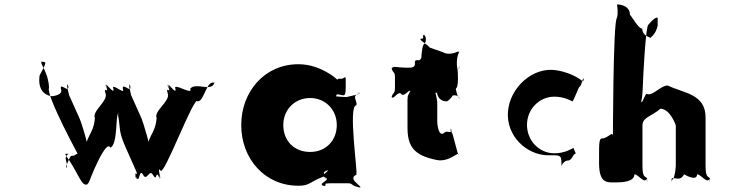

<svg xmlns="http://www.w3.org/2000/svg" viewBox="-20 -815 3316 858"><path d="M400 -56C414 -88 459 -187 473 -155C508 -170 495 -302 509 -309C523 -277 492 -341 506 -309C520 -238 507 -234 542 -155C556 -123 572 -88 586 -56C604 -16 575 -60 588 -23C599 10 573 -52 590 -21C605 7 601 -67 620 -33C637 -3 647 -63 664 -33C683 1 674 -59 691 -23C705 9 680 -56 694 -24C705 4 679 -78 697 -53C711 -21 849 -394 863 -362C894 -361 902 -462 940 -444C954 -412 924 -479 938 -447C930 -401 852 -450 830 -418C844 -386 750 -450 764 -418C770 -386 724 -456 734 -430C748 -398 717 -460 731 -428C749 -390 717 -435 730 -396C741 -363 666 -319 680 -287C673 -208 630 -204 644 -134C658 -102 633 -166 647 -134C661 -140 618 -273 612 -287L563 -396C573 -372 547 -455 562 -428C578 -397 549 -463 560 -430C573 -393 524 -450 529 -418C543 -386 473 -450 487 -418C492 -386 446 -457 456 -430C470 -398 440 -460 454 -428C471 -390 439 -435 452 -396C463 -363 390 -319 404 -287C398 -208 354 -204 368 -134C382 -102 357 -166 371 -134C385 -140 342 -273 335 -287L286 -396C296 -371 269 -456 284 -428C301 -398 271 -463 282 -430C295 -393 246 -450 252 -418C266 -386 202 -385 216 -385C194 -385 146 -401 157 -478C190 -540 189 -539 164 -539C162 -525 197 -488 199 -423C184 -389 335 -113 335 -113C324 -140 325 -123 307 -119C292 -119 295 -117 280 -83C268 -54 287 -61 276 -94C264 -129 303 -128 278 -128C262 -128 280 -120 317 -52C350 10 354 10 368 10C379 4 382 -16 400 -56Z M1058 -256C1058 -106 1163 15 1313 15C1366 15 1360 -1 1426 -26C1444 -34 1407 -45 1447 -53C1456 -53 1407 -55 1445 -55C1450 -47 1402 -30 1440 -19C1449 -19 1402 -18 1440 -18C1449 -8 1396 9 1428 14C1437 14 1393 16 1431 16C1445 11 1414 4 1462 4H1534C1560 4 1543 14 1589 23C1598 23 1553 22 1591 22C1590 12 1534 -16 1572 -34C1581 -34 1534 -344 1572 -344C1581 -362 1544 -389 1591 -399C1600 -399 1551 -400 1589 -400C1589 -391 1514 -381 1534 -381C1534 -381 1474 -383 1481 -386C1492 -395 1477 -404 1473 -402C1473 -395 1472 -393 1493 -393C1519 -389 1525 -377 1525 -431C1525 -482 1527 -471 1509 -463C1487 -463 1489 -464 1489 -458C1485 -460 1475 -472 1448 -488C1410 -511 1365 -528 1313 -528C1163 -528 1058 -406 1058 -256ZM1246 -256C1246 -327 1299 -377 1366 -377C1432 -377 1485 -327 1485 -256C1485 -186 1435 -136 1366 -136C1294 -136 1246 -186 1246 -256Z M1782 -513C1760 -513 1739 -521 1732 -511C1732 -495 1730 -525 1730 -509C1737 -486 1745 -497 1745 -468V-423C1745 -394 1737 -405 1730 -382C1730 -366 1732 -396 1732 -380C1739 -370 1760 -411 1773 -395C1786 -379 1808 -418 1815 -408C1815 -392 1813 -426 1813 -410C1806 -387 1801 -396 1801 -367V-247C1801 -162 1827 -121 1932 -100C1988 -89 2029 -140 2029 -124C2029 -108 1999 -238 1999 -222C1998 -209 1997 -251 1996 -237C1996 -221 1993 -252 1993 -236C1994 -217 1998 -250 1996 -232C1994 -215 1979 -236 1963 -220C1942 -204 1934 -253 1934 -273V-358C1934 -360 1926 -421 1916 -414C1916 -398 1914 -429 1914 -413C1923 -387 1953 -411 1971 -395C1971 -379 1977 -411 1977 -395C1995 -379 2022 -401 2032 -376C2032 -360 2034 -393 2034 -377C2025 -370 2014 -430 2014 -432V-459C2014 -461 2025 -520 2034 -514C2034 -498 2032 -532 2032 -516C2022 -490 1995 -479 1986 -479C1995 -479 1989 -479 1989 -455C1971 -455 1941 -422 1932 -412C1932 -389 1942 -362 1977 -362C1996 -371 2013 -402 2019 -422C2029 -425 2028 -495 2023 -513C2018 -548 2027 -576 2033 -584C2031 -583 2027 -584 2024 -584C2007 -575 1977 -570 1959 -582L1901 -602C1883 -622 1856 -633 1859 -642C1872 -642 1871 -642 1871 -658C1880 -664 1890 -637 1877 -619C1864 -619 1863 -542 1863 -565C1863 -575 1868 -553 1854 -546C1832 -546 1834 -547 1834 -524C1827 -508 1804 -513 1782 -513Z M2457 -383C2503 -383 2533 -364 2537 -362C2543 -360 2566 -429 2570 -427C2580 -434 2581 -461 2588 -465V-466C2590 -457 2586 -449 2582 -453C2582 -453 2542 -489 2466 -501C2362 -518 2259 -425 2250 -317C2241 -207 2334 -121 2431 -121C2479 -121 2489 -125 2489 -87C2489 -49 2485 -98 2522 -98C2534 -102 2540 -118 2545 -125C2556 -129 2553 -130 2546 -145C2540 -157 2547 -156 2537 -151C2532 -149 2503 -130 2457 -130C2390 -130 2335 -186 2335 -257C2335 -327 2390 -383 2457 -383Z M2735 0C2756 0 2815 -1 2815 -36C2833 -36 2860 9 2870 -17C2870 -17 2872 17 2872 -18C2863 -28 2851 -21 2851 -74V-254C2851 -292 2891 -294 2931 -329C2974 -329 3000 -257 3000 -254V-74C3000 -56 2989 8 2980 -18C2980 -18 2982 18 2982 -17C2992 -26 3019 -1 3037 -36C3037 -36 3095 -1 3095 -36C3113 -36 3141 9 3151 -17C3151 -17 3153 17 3153 -18C3144 -28 3133 -21 3133 -74V-290C3133 -397 3034 -398 2964 -433C2930 -433 2896 -382 2869 -396C2859 -388 2847 -339 2843 -366C2843 -366 2846 -330 2846 -365C2850 -373 2853 -426 2853 -438C2853 -451 2865 -705 2878 -705C2892 -723 2910 -739 2919 -736V-701C2910 -657 2882 -645 2886 -645C2907 -645 2850 -646 2850 -687C2832 -687 2805 -740 2795 -749C2795 -785 2761 -795 2737 -795C2739 -785 2743 -756 2737 -735C2719 -726 2719 -153 2719 -202C2719 -232 2708 -207 2678 -197C2656 -197 2657 -192 2657 -88C2657 9 2695 0 2735 0Z"/></svg>

Font: Hussar Przerywany
Style: Regular
Weight: 400
Foundry: Cannot Into Space Fonts
Version: Version 0.982